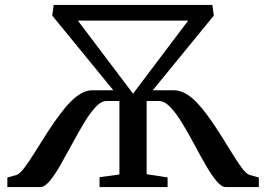

<svg xmlns="http://www.w3.org/2000/svg" viewBox="-20 -763 1086 783"><path d="M10 0V-39L47 -49.5Q60.5 -53.5 79.5 -78.8Q98.5 -104 121.8 -141.5Q145 -179 171.5 -220.5Q198 -262 225.5 -298Q246.5 -326.5 268 -348.2Q289.5 -370 311.8 -382.5Q334 -395 357 -395H442L193 -699.5L199 -743H846L852 -699.5L603 -395H687.5Q712 -395 735 -382.5Q758 -370 779.8 -347.8Q801.5 -325.5 822.5 -297Q850 -260.5 876 -219.2Q902 -178 924.8 -140.8Q947.5 -103.5 966 -78.5Q984.5 -53.5 998 -49.5L1035.5 -39V0H901.5Q883.5 0 862.5 -25.2Q841.5 -50.5 818.5 -90.5Q795.5 -130.5 771.5 -175.5Q747.5 -220.5 723.2 -260.5Q699 -300.5 675 -325.8Q651 -351 628.5 -351H578V-52.5L663.5 -39.5V0H386V-40.5L467 -51.5V-351H414Q392.5 -351 369.2 -325.8Q346 -300.5 322 -260.5Q298 -220.5 273.8 -175.5Q249.5 -130.5 226.8 -90.5Q204 -50.5 183 -25.2Q162 0 143.5 0ZM297.5 -679 522.5 -381 747.5 -679Z"/></svg>

Font: Merriweather 60pt Medium
Style: Regular
Weight: 500
Version: Version 2.100